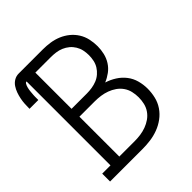

<svg xmlns="http://www.w3.org/2000/svg" viewBox="-200 -868 1001 1001"><g transform="rotate(-45 300.0 -367.5)"><path d="M37 0V-58H98V-677Q92 -677 88.5 -671.5Q85 -666 83 -660.5Q81 -655 79.5 -649Q78 -643 77 -637Q76 -631 75.5 -625Q75 -619 74.5 -613Q74 -607 73.5 -601Q73 -595 73 -589Q73 -583 73 -577Q73 -571 73 -565H8Q8 -583 9 -600.5Q10 -618 13.5 -635.5Q17 -653 23 -670Q29 -687 39 -702Q49 -717 64.5 -726Q80 -735 98 -735H276Q303 -735 330 -731Q357 -727 382 -716.5Q407 -706 428 -689Q449 -672 463.5 -649Q478 -626 484 -599Q490 -572 490 -545Q490 -519 484 -493.5Q478 -468 464 -446Q450 -424 429 -408.5Q408 -393 384 -383Q413 -374 439 -357.5Q465 -341 483.5 -317Q502 -293 510 -263.5Q518 -234 518 -204Q518 -174 511 -144.5Q504 -115 487 -90Q470 -65 445.5 -47Q421 -29 393 -18.5Q365 -8 335.5 -4Q306 0 276 0ZM276 -410Q295 -410 314 -413Q333 -416 350.5 -423Q368 -430 382.5 -442.5Q397 -455 407 -471Q417 -487 421 -506Q425 -525 425 -544Q425 -563 421 -581.5Q417 -600 407 -616.5Q397 -633 382.5 -645Q368 -657 350.5 -664.5Q333 -672 314 -674.5Q295 -677 276 -677H163V-410ZM276 -58Q298 -58 319.5 -61Q341 -64 361.5 -71.5Q382 -79 400 -91.5Q418 -104 430.5 -122Q443 -140 448 -161.5Q453 -183 453 -205Q453 -227 448 -248.5Q443 -270 430.5 -288Q418 -306 400 -318.5Q382 -331 361.5 -338.5Q341 -346 319.5 -349Q298 -352 276 -352H163V-58Z"/></g></svg>

Font: Iosevka Curly Slab LtEx
Style: Regular
Weight: 300
Width: 7
Monospace: yes
Designer: Belleve Invis
Foundry: Belleve Invis
Version: Version 11.1.0; ttfautohint (v1.8.3)